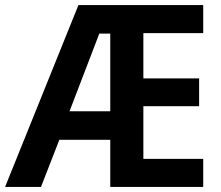

<svg xmlns="http://www.w3.org/2000/svg" viewBox="-23 -734 869 754"><path d="M775 0H410V-185H210L138 0H-3L285 -714H775V-604H540V-426H759V-317H540V-110H775ZM250 -297H410V-602H367Z"/></svg>

Font: Noto Sans Bengali SemiCondensed SemiBold
Style: Regular
Weight: 600
Width: 4
Designer: Joana Ranito - Universal Thirst; Jelle Bosma - Monotype Design Team
Foundry: Universal Thirst ehf.
Version: Version 3.000; ttfautohint (v1.8.4.7-5d5b)